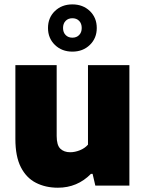

<svg xmlns="http://www.w3.org/2000/svg" viewBox="-20 -845 662 874"><path d="M243.5 9.5Q187.5 9.5 143.8 -12.8Q100 -35 75 -83.8Q50 -132.5 50 -212.5V-548.5H238V-226Q238 -184 254.8 -168Q271.5 -152 299.5 -152Q321 -152 343.5 -161Q366 -170 380.5 -186.5V-548.5H569V0H414L401.5 -53.5H394Q332 9.5 243.5 9.5ZM309.5 -610Q261.5 -610 230 -640.5Q198.5 -671 198.5 -717.5Q198.5 -764.5 230 -794.8Q261.5 -825 309.5 -825Q357.5 -825 389 -794.8Q420.5 -764.5 420.5 -717.5Q420.5 -671 389 -640.5Q357.5 -610 309.5 -610ZM309.5 -673.5Q328.5 -673.5 340.2 -685.5Q352 -697.5 352 -717.5Q352 -738 340.2 -750Q328.5 -762 309.5 -762Q290.5 -762 278.8 -750Q267 -738 267 -717.5Q267 -697.5 278.8 -685.5Q290.5 -673.5 309.5 -673.5Z"/></svg>

Font: Encode Sans XBd
Style: Regular
Weight: 800
Designer: Multiple Designers
Foundry: Impallari Type
Version: Version 3.002; ttfautohint (v1.8.3) -l 8 -r 50 -G 200 -x 14 